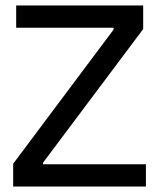

<svg xmlns="http://www.w3.org/2000/svg" viewBox="-20 -680 580 700"><path d="M28 0V-83L394 -572V-579H39V-660H502V-574L137 -87V-81H512V0Z"/></svg>

Font: Bricolage Grotesque 60pt
Style: Regular
Weight: 400
Version: Version 1.001;gftools[0.9.33.dev8+g029e19f]